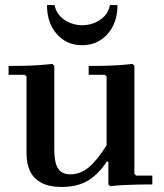

<svg xmlns="http://www.w3.org/2000/svg" viewBox="-20 -730 651 760"><path d="M512 -42 519 -35H583V0Q557 0 528 0.5Q499 1 470.5 2.5Q442 4 416 7L409 0V-90H402Q374 -45 332 -17.5Q290 10 224 10Q173 10 142 -7.5Q111 -25 98 -54.5Q85 -84 85 -120V-427L78 -434H14V-469Q40 -469 70.5 -469.5Q101 -470 131.5 -472Q162 -474 188 -477L195 -469V-135Q195 -87 209.5 -63.5Q224 -40 259 -40Q297 -40 329.5 -66Q362 -92 402 -155V-427L395 -434H331V-469Q357 -469 387.5 -469.5Q418 -470 448.5 -472Q479 -474 505 -477L512 -469ZM305 -551Q244 -551 205 -595Q166 -639 166 -710H196Q201 -684 218 -666Q235 -648 258.5 -639Q282 -630 305 -630Q329 -630 352.5 -639Q376 -648 393.5 -666Q411 -684 415 -710H445Q445 -639 405.5 -595Q366 -551 305 -551Z"/></svg>

Font: Brygada 1918 SemiBold
Style: Regular
Weight: 600
Designer: Mateusz Machalski | Borys Kosmynka | Przemek Hoffer
Foundry: NIEPODLEGLA 2018
Version: Version 3.006